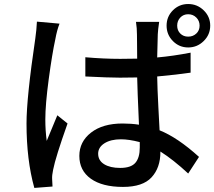

<svg xmlns="http://www.w3.org/2000/svg" viewBox="-20 -880 1046 937"><path d="M160.2 -774.4 270.5 -764.6Q257.8 -732.4 250 -688.5Q234.4 -617.2 217.8 -493.7Q201.2 -370.1 201.2 -296.9Q201.2 -243.2 208 -192.4Q212.9 -206.1 259.8 -317.4L309.6 -277.3Q251 -112.3 239.3 -51.8Q233.4 -24.4 234.4 -6.8Q234.4 6.8 236.3 30.3L147.5 37.1Q109.4 -99.6 109.4 -277.3Q109.4 -402.3 152.3 -692.4Q158.2 -733.4 160.2 -774.4ZM662.1 -160.2V-186.5Q609.4 -200.2 570.3 -200.2Q520.5 -200.2 489.7 -180.7Q459 -161.1 459 -129.9Q459 -96.7 488.3 -78.6Q517.6 -60.5 566.4 -60.5Q619.1 -60.5 640.6 -85.4Q662.1 -110.4 662.1 -160.2ZM910.2 -623V-525.4Q843.8 -515.6 747.1 -506.8Q748 -450.2 752.9 -356Q757.8 -261.7 758.8 -244.1Q846.7 -209 951.2 -114.3L898.4 -33.2Q827.1 -99.6 762.7 -140.6V-137.7Q762.7 -61.5 719.7 -14.6Q676.8 32.2 580.1 32.2Q479.5 32.2 423.3 -7.8Q367.2 -47.9 367.2 -119.1Q367.2 -188.5 424.3 -232.9Q481.4 -277.3 578.1 -277.3Q620.1 -277.3 658.2 -271.5Q650.4 -446.3 649.4 -502Q621.1 -501 565.4 -501Q511.7 -501 396.5 -506.8V-600.6Q485.4 -592.8 566.4 -592.8Q621.1 -592.8 649.4 -593.8Q649.4 -622.1 648.9 -661.6Q648.4 -701.2 648.4 -710.9Q648.4 -742.2 643.6 -773.4H756.8Q751 -735.4 750 -712.9Q749 -682.6 747.1 -599.6Q824.2 -606.4 910.2 -623ZM859.9 -716.3Q875 -701.2 898.4 -701.2Q921.9 -701.2 938 -716.3Q954.1 -731.4 954.1 -754.9Q954.1 -778.3 938 -794.4Q921.9 -810.5 898.4 -810.5Q875 -810.5 859.9 -794.4Q844.7 -778.3 844.7 -754.9Q844.7 -731.4 859.9 -716.3ZM823.7 -829.6Q854.5 -860.4 898.4 -860.4Q942.4 -860.4 974.1 -829.6Q1005.9 -798.8 1005.9 -754.9Q1005.9 -710.9 974.1 -679.7Q942.4 -648.4 898.4 -648.4Q854.5 -648.4 823.7 -679.7Q793 -710.9 793 -754.9Q793 -798.8 823.7 -829.6Z"/></svg>

Font: GenEi Gothic M SemiBold
Style: Regular
Weight: 500
Designer: o_tamon (Modified); [Source Han Sans]
Ryoko NISHIZUKA  (kana & ideographs); Paul D. Hunt (Latin, Greek & Cyrillic); Wenl
Version: Version 1.1a;Original Version 1.004